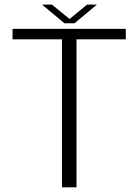

<svg xmlns="http://www.w3.org/2000/svg" viewBox="-20 -798 594 818"><path d="M244 0H306V-630.5H516V-675H33.5V-630.5H244ZM254.5 -699H297.5L393 -778.5H351L276.5 -717L201 -778.5H159Z"/></svg>

Font: Anybody UltraCondensed Thin Light
Style: Regular
Weight: 300
Version: Version 1.111